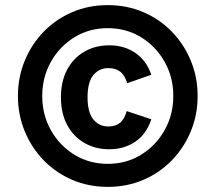

<svg xmlns="http://www.w3.org/2000/svg" viewBox="-20 -720 842 750"><path d="M401 10Q326 10 262 -17.5Q198 -45 150.5 -94Q103 -143 76.5 -207.5Q50 -272 50 -345Q50 -418 76.5 -482.5Q103 -547 150.5 -596Q198 -645 262 -672.5Q326 -700 401 -700Q476 -700 540 -672.5Q604 -645 651.5 -596Q699 -547 725.5 -482.5Q752 -418 752 -345Q752 -272 725.5 -207.5Q699 -143 651.5 -94Q604 -45 540 -17.5Q476 10 401 10ZM401 -80Q474 -80 531.8 -116Q589.7 -152 623.3 -212.1Q657 -272.2 657 -345.1Q657 -418 623.3 -478.1Q589.7 -538.1 531.8 -574.1Q474 -610 400.5 -610Q328 -610 270 -574Q212 -538 178.5 -477.9Q145 -417.8 145 -344.9Q145 -272 178.5 -211.9Q212.1 -151.9 270.2 -115.9Q328.3 -80 401 -80ZM407 -137Q352 -137 309.1 -162Q266.2 -187 242.1 -232.5Q218 -278 218 -340Q218 -402 242.1 -447.5Q266.2 -493 309.1 -518Q352 -543 407 -543Q465 -543 508.5 -513.5Q552 -484 571 -428L477 -395Q467 -427 449 -440.5Q431.1 -454 403 -454Q367.4 -454 344.7 -426.6Q322 -399.3 322 -340.1Q322 -281 344.6 -253.5Q367.2 -226 402.6 -226Q431 -226 448.5 -240Q466 -254 475 -286L571 -254Q552 -196 508.5 -166.5Q465 -137 407 -137Z"/></svg>

Font: Radio Canada Big
Style: Regular
Weight: 400
Designer: Étienne Aubert Bonn
Foundry: Coppers and Brasses
Version: Version 1.001